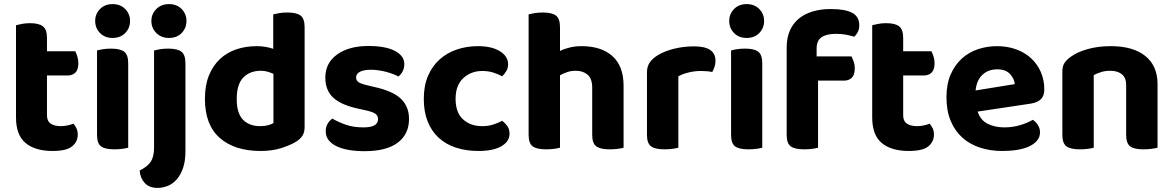

<svg xmlns="http://www.w3.org/2000/svg" viewBox="-20 -721 5720 936"><path d="M209 -159Q209 -131 227 -118.5Q245 -106 277 -106Q292 -106 309 -109.5Q326 -113 338 -118Q347 -108 353 -95Q359 -82 359 -65Q359 -30 331.5 -7.5Q304 15 236 15Q152 15 105 -23.5Q58 -62 58 -149V-598Q69 -601 87 -604.5Q105 -608 126 -608Q170 -608 189.5 -592.5Q209 -577 209 -536V-471H347Q352 -461 357 -445.5Q362 -430 362 -413Q362 -381 347.5 -367Q333 -353 310 -353H209V-159Z M605 -1Q595 2 577 4.5Q559 7 537 7Q492 7 472.5 -7.5Q453 -22 453 -64V-475Q463 -478 481 -481Q499 -484 521 -484Q566 -484 585.5 -469Q605 -454 605 -412ZM444 -619Q444 -653 467.5 -677Q491 -701 529 -701Q567 -701 590.5 -677Q614 -653 614 -619Q614 -584 590.5 -560Q567 -536 529 -536Q491 -536 467.5 -560Q444 -584 444 -619Z M884 16Q884 64 872.5 97.5Q861 131 842 153Q823 175 798.5 185Q774 195 747 195Q707 195 685 170.5Q663 146 661 110Q697 93 714 68.5Q731 44 731 0V-475Q742 -478 760 -481Q778 -484 800 -484Q845 -484 864.5 -469Q884 -454 884 -412ZM718 -619Q718 -653 742 -677Q766 -701 804 -701Q842 -701 865.5 -677Q889 -653 889 -619Q889 -584 865.5 -560Q842 -536 804 -536Q766 -536 742 -560Q718 -584 718 -619Z M1231 -496Q1254 -496 1274.5 -492.5Q1295 -489 1312 -483V-651Q1323 -654 1341 -657Q1359 -660 1381 -660Q1426 -660 1445.5 -645Q1465 -630 1465 -588V-101Q1465 -77 1455 -60.5Q1445 -44 1423 -30Q1395 -13 1351 1Q1307 15 1250 15Q1124 15 1051.5 -48.5Q979 -112 979 -239Q979 -305 998.5 -353Q1018 -401 1052 -433Q1086 -465 1132 -480.5Q1178 -496 1231 -496ZM1313 -361Q1300 -367 1284.5 -371.5Q1269 -376 1252 -376Q1198 -376 1166 -343Q1134 -310 1134 -238Q1134 -169 1164.5 -137.5Q1195 -106 1249 -106Q1270 -106 1286.5 -110.5Q1303 -115 1313 -121Z M1974 -141Q1974 -67 1919 -25.5Q1864 16 1757 16Q1715 16 1680.5 10Q1646 4 1621 -8Q1596 -20 1582 -38Q1568 -56 1568 -80Q1568 -102 1577 -117.5Q1586 -133 1600 -143Q1629 -126 1666 -113Q1703 -100 1752 -100Q1823 -100 1823 -140Q1823 -157 1810.5 -166Q1798 -175 1768 -182L1728 -191Q1646 -208 1606 -243.5Q1566 -279 1566 -343Q1566 -414 1623.5 -455.5Q1681 -497 1778 -497Q1814 -497 1846 -491.5Q1878 -486 1901 -475Q1924 -464 1937.5 -447.5Q1951 -431 1951 -409Q1951 -389 1943 -373.5Q1935 -358 1922 -348Q1914 -353 1898.5 -359Q1883 -365 1865 -370Q1847 -375 1827 -378Q1807 -381 1790 -381Q1755 -381 1735.5 -371.5Q1716 -362 1716 -343Q1716 -329 1727 -321Q1738 -313 1767 -306L1805 -297Q1896 -277 1935 -239Q1974 -201 1974 -141Z M2331 -375Q2277 -375 2239 -340.5Q2201 -306 2201 -239Q2201 -172 2237.5 -139Q2274 -106 2330 -106Q2362 -106 2386.5 -114.5Q2411 -123 2428 -132Q2445 -119 2454.5 -104.5Q2464 -90 2464 -69Q2464 -31 2424 -8Q2384 15 2313 15Q2253 15 2203.5 -1Q2154 -17 2119 -49Q2084 -81 2065 -128.5Q2046 -176 2046 -239Q2046 -304 2067 -352Q2088 -400 2124 -432Q2160 -464 2208 -480Q2256 -496 2309 -496Q2378 -496 2417.5 -471Q2457 -446 2457 -408Q2457 -390 2448.5 -375Q2440 -360 2428 -349Q2410 -359 2385.5 -367Q2361 -375 2331 -375Z M2710 -1Q2700 2 2682 4.5Q2664 7 2642 7Q2597 7 2577 -7.5Q2557 -22 2557 -64V-651Q2568 -654 2586 -657Q2604 -660 2626 -660Q2671 -660 2690.5 -645Q2710 -630 2710 -588V-473Q2731 -483 2757.5 -489.5Q2784 -496 2815 -496Q2911 -496 2965.5 -447.5Q3020 -399 3020 -302V-1Q3010 2 2992 4.5Q2974 7 2952 7Q2907 7 2887 -7.5Q2867 -22 2867 -64V-293Q2867 -338 2844.5 -357Q2822 -376 2787 -376Q2764 -376 2745 -369.5Q2726 -363 2710 -354V-1Z M3287 -1Q3277 2 3259 4.5Q3241 7 3219 7Q3174 7 3154 -7.5Q3134 -22 3134 -64V-369Q3134 -397 3148 -417Q3162 -437 3187 -452Q3220 -472 3266.5 -483.5Q3313 -495 3364 -495Q3468 -495 3468 -425Q3468 -408 3463 -394Q3458 -380 3452 -370Q3429 -375 3396 -375Q3367 -375 3338 -368Q3309 -361 3287 -349Z M3696 -1Q3686 2 3668 4.5Q3650 7 3628 7Q3583 7 3563.5 -7.5Q3544 -22 3544 -64V-475Q3554 -478 3572 -481Q3590 -484 3612 -484Q3657 -484 3676.5 -469Q3696 -454 3696 -412ZM3535 -619Q3535 -653 3558.5 -677Q3582 -701 3620 -701Q3658 -701 3681.5 -677Q3705 -653 3705 -619Q3705 -584 3681.5 -560Q3658 -536 3620 -536Q3582 -536 3558.5 -560Q3535 -584 3535 -619Z M3961 -446H4131Q4136 -436 4141.5 -421Q4147 -406 4147 -388Q4147 -356 4132.5 -342Q4118 -328 4095 -328H3968V-1Q3958 2 3940 4.5Q3922 7 3900 7Q3855 7 3835 -7.5Q3815 -22 3815 -64V-489Q3815 -538 3831.5 -574Q3848 -610 3877 -632.5Q3906 -655 3945 -666Q3984 -677 4029 -677Q4100 -677 4134.5 -658.5Q4169 -640 4169 -598Q4169 -579 4161.5 -564.5Q4154 -550 4144 -542Q4125 -548 4103.5 -552Q4082 -556 4055 -556Q4009 -556 3985 -539.5Q3961 -523 3961 -484Z M4383 -159Q4383 -131 4401 -118.5Q4419 -106 4451 -106Q4466 -106 4483 -109.5Q4500 -113 4512 -118Q4521 -108 4527 -95Q4533 -82 4533 -65Q4533 -30 4505.5 -7.5Q4478 15 4410 15Q4326 15 4279 -23.5Q4232 -62 4232 -149V-598Q4243 -601 4261 -604.5Q4279 -608 4300 -608Q4344 -608 4363.5 -592.5Q4383 -577 4383 -536V-471H4521Q4526 -461 4531 -445.5Q4536 -430 4536 -413Q4536 -381 4521.5 -367Q4507 -353 4484 -353H4383V-159Z M4746 -177Q4760 -135 4795 -117.5Q4830 -100 4876 -100Q4918 -100 4955 -111.5Q4992 -123 5015 -137Q5030 -127 5040 -111Q5050 -95 5050 -76Q5050 -53 5036 -36Q5022 -19 4997.5 -7.5Q4973 4 4939.5 9.5Q4906 15 4866 15Q4807 15 4757 -1.5Q4707 -18 4671 -50.5Q4635 -83 4614.5 -132Q4594 -181 4594 -247Q4594 -311 4614.5 -358Q4635 -405 4669.5 -436Q4704 -467 4748.5 -481.5Q4793 -496 4840 -496Q4891 -496 4933.5 -480.5Q4976 -465 5006.5 -437Q5037 -409 5054 -370Q5071 -331 5071 -285Q5071 -253 5054 -237Q5037 -221 5006 -216ZM4841 -383Q4798 -383 4769.5 -356.5Q4741 -330 4736 -280L4927 -311Q4925 -337 4904 -360Q4883 -383 4841 -383Z M5470 -307Q5470 -342 5449 -359Q5428 -376 5393 -376Q5369 -376 5349 -370Q5329 -364 5312 -355V-1Q5302 2 5284 4.5Q5266 7 5244 7Q5199 7 5179 -7.5Q5159 -22 5159 -64V-373Q5159 -399 5170 -415Q5181 -431 5201 -445Q5233 -468 5283.5 -482Q5334 -496 5395 -496Q5504 -496 5563.5 -448Q5623 -400 5623 -311V-1Q5612 2 5594 4.5Q5576 7 5554 7Q5509 7 5489.5 -7.5Q5470 -22 5470 -64V-307Z"/></svg>

Font: Baloo Bhai 2
Style: Bold
Weight: 700
Designer: Supriya Tembe, Noopur Datye and Ek Type
Foundry: Ek Type
Version: Version 1.640;PS 1.000;hotconv 16.6.51;makeotf.lib2.5.65220;